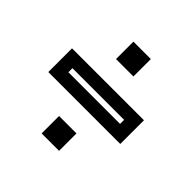

<svg xmlns="http://www.w3.org/2000/svg" viewBox="-128 -589 670 670"><g transform="rotate(45 207.5 -253.5)"><path d="M165 -480H251V-394H165ZM30 -312H385V-195H30ZM335 -264H80V-244H335ZM165 -27V-113H251V-27Z"/></g></svg>

Font: Blaka Hollow
Style: Regular
Weight: 400
Designer: Mohamed Gaber
Foundry: Kief Type Foundry
Version: Version 1.003; ttfautohint (v1.8.4.7-5d5b)